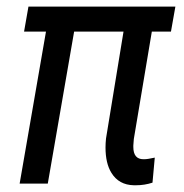

<svg xmlns="http://www.w3.org/2000/svg" viewBox="-20 -548 549 573"><path d="M490.2 -453.6H433.1L379.4 -133.3L377.9 -113.8Q377.9 -111.3 377.9 -109.4Q377.9 -72.8 408.2 -72.8Q409.2 -72.8 410.2 -72.8Q420.4 -72.8 441.9 -77.6L435.1 -2.9Q411.6 4.9 385.3 4.9Q382.3 4.9 379.4 4.9Q334.5 3.9 312.5 -32.2Q294.9 -60.5 294.9 -107.9Q294.9 -120.6 296.4 -134.8L348.6 -453.6H201.2L122.6 0H38.6L117.2 -453.6H51.8L64.9 -528.3H503.4Z"/></svg>

Font: MAUL Condensed Italic
Style: Condenced Regular Italic
Weight: 400
Italic angle: -12°
Designer: MAUL
Version: Version 1.0; 2020; ttfautohint (v1.8.3)